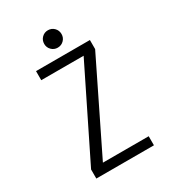

<svg xmlns="http://www.w3.org/2000/svg" viewBox="-206 -980 982 1091"><g transform="rotate(-30 285.0 -434.0)"><path d="M282 -753.5Q258.5 -753.5 242 -770Q225.5 -786.5 225.5 -810Q225.5 -834.5 242 -851Q258.5 -867.5 282 -867.5Q306 -867.5 322.5 -851Q339 -834.5 339 -810Q339 -786.5 322.5 -770Q306 -753.5 282 -753.5ZM177 -59.5H477.5V0H99.5V-59.5L386 -640.5H108V-700H461.5V-640.5Z"/></g></svg>

Font: League Mono Narrow Light
Style: Regular
Weight: 300
Width: 3
Designer: Tyler Finck
Foundry: The League of Moveable Type / Tyler Finck
Version: Version 2.210